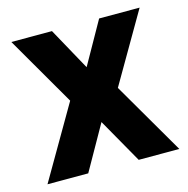

<svg xmlns="http://www.w3.org/2000/svg" viewBox="-84 -609 677 691"><g transform="rotate(-15 254.5 -264.0)"><path d="M255.4 -370.6 344.2 -528.3H495.1L344.7 -269.5L501.5 0H350.1L255.9 -166L162.1 0H10.3L167 -269.5L17.1 -528.3H168.5Z"/></g></svg>

Font: TypoPRO Roboto
Style: Bold
Weight: 700
Designer: Google
Version: Version 2.136; 2016